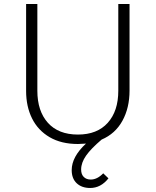

<svg xmlns="http://www.w3.org/2000/svg" viewBox="-20 -700 775 956"><path d="M625 -680V-249Q625 -163 589.5 -98.5Q554 -34 486 -5Q433 40 408.5 75Q384 110 384 144Q384 168 397 181Q410 194 432 194Q464 194 494 163L520 188Q482 236 429 236Q387 236 362 212.5Q337 189 337 147Q337 81 408 15Q382 17 368 17Q285 17 227 -17Q169 -51 139.5 -110.5Q110 -170 110 -247V-680H166V-248Q166 -147 218.5 -88.5Q271 -30 368 -30Q464 -30 516.5 -88.5Q569 -147 569 -248V-680Z"/></svg>

Font: Martel Sans ExtraLight
Style: Regular
Weight: 275
Designer: Dan Reynolds and Mathieu Réguer
Foundry: Dan Reynolds and Mathieu Réguer
Version: Version 1.002; ttfautohint (v1.1) -l 5 -r 5 -G 72 -x 0 -D la